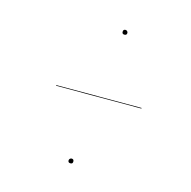

<svg xmlns="http://www.w3.org/2000/svg" viewBox="-71 -606 547 550"><g transform="rotate(15 203.0 -331.0)"><path d="M236.8 -522Q230 -522 230 -528.8Q230 -536.1 236.8 -536.1Q239.7 -536.1 241.9 -533.9Q244.1 -531.7 244.1 -528.8Q244.1 -522 236.8 -522ZM85.9 -330.1V-332H338.9V-330.1ZM183.1 -126Q175.8 -126 175.8 -132.8Q175.8 -135.7 178 -137.9Q180.2 -140.1 183.1 -140.1Q189.9 -140.1 189.9 -132.8Q189.9 -126 183.1 -126Z"/></g></svg>

Font: Fira Sans Compressed Two
Style: Italic
Weight: 100
Width: 3
Italic angle: -8°
Designer: Carrois Corporate & Edenspiekermann AG
Foundry: Carrois Corporate GbR & Edenspiekermann AG
Version: Version 4.203;PS 004.203;hotconv 1.0.88;makeotf.lib2.5.64775